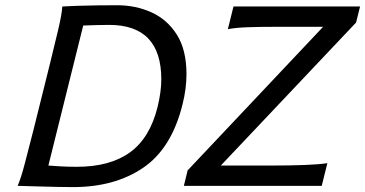

<svg xmlns="http://www.w3.org/2000/svg" viewBox="-20 -724 1423 748"><path d="M110.4 -217.8 175.3 -478.5Q192.9 -548.8 207 -609.4Q221.2 -669.9 222.7 -698.7Q244.1 -700.2 282 -701.4Q319.8 -702.6 361.8 -703.1Q403.8 -703.6 436.5 -703.6Q508.3 -703.6 569.8 -676Q631.3 -648.4 668.9 -589.1Q706.5 -529.8 706.5 -435.1Q706.5 -408.7 702.9 -379.2Q699.2 -349.6 690.9 -316.4Q648.4 -145.5 537.6 -70.3Q426.8 4.9 264.6 4.9Q241.2 4.9 205.1 4.2Q168.9 3.4 133.3 2.4Q97.7 1.5 73.2 0.7Q48.8 0 48.8 0Q61.5 -28.8 76.9 -87.9Q92.3 -147 110.4 -217.8ZM304.2 -624.5 168.5 -79.1Q185.5 -77.6 215.1 -75.9Q244.6 -74.2 279.3 -74.2Q408.7 -74.2 486.3 -130.4Q564 -186.5 593.8 -307.1Q608.4 -366.7 608.4 -415Q608.4 -627 405.3 -627Q381.3 -627 352.1 -626.2Q322.8 -625.5 304.2 -624.5ZM1382.8 -698.7 1367.2 -636.2 840.3 -79.1H1040.5Q1112.3 -79.1 1168.5 -81.3Q1224.6 -83.5 1255.4 -88.4L1233.4 0H696.3L710.9 -60.1L1238.8 -619.6H1063Q990.7 -619.6 944.6 -617.9Q898.4 -616.2 867.7 -610.4L889.6 -698.7Z"/></svg>

Font: Andika
Style: Italic
Weight: 400
Italic angle: -14°
Designer: Victor Gaultney, Annie Olsen, Julie Remington, Don Collingsworth, Eric Hays, Becca Hirsbrunner
Foundry: SIL International
Version: Version 6.101